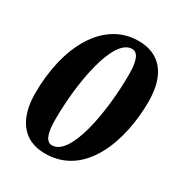

<svg xmlns="http://www.w3.org/2000/svg" viewBox="-157 -749 810 868"><g transform="rotate(30 247.5 -315.5)"><path d="M203 11C415 11 492 -227 492 -426C492 -570 426 -642 317 -642C135 -642 29 -449 29 -204C29 -75 85 11 203 11ZM212 -37C182 -37 167 -72 167 -145C167 -342 213 -596 309 -596C339 -596 354 -561 354 -489C354 -288 308 -37 212 -37Z"/></g></svg>

Font: STIX Two Text
Style: Bold Italic
Weight: 700
Italic angle: -12°
Designer: Ross Mills, John Hudson & Paul Hanslow, Tiro Typeworks Ltd; with prior portions MicroPress Inc. and Coen Hoffman, Elsevi
Foundry: Tiro Typeworks Ltd
Version: Version 2.13 b171